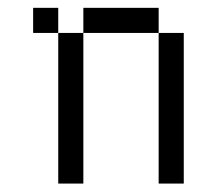

<svg xmlns="http://www.w3.org/2000/svg" viewBox="-20 -582 540 478"><path d="M125 -500H187.5V-125H125ZM375 -500H437.5V-125H375ZM62.5 -562.5H125V-500H62.5ZM187.5 -562.5H375V-500H187.5Z"/></svg>

Font: HE신이문
Style: regular
Weight: 500
Monospace: yes
Designer: Taeyun An (WindowsTiger)
Version: v1.1